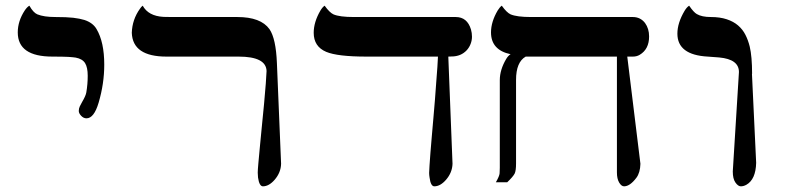

<svg xmlns="http://www.w3.org/2000/svg" viewBox="-20 -637 2740 670"><path d="M163.1 -439.5Q42 -439.5 42 -523.9Q42 -563.5 66.4 -600.6Q74.2 -612.3 82.5 -617.2Q96.2 -592.8 110.4 -586.9Q133.3 -577.6 173.1 -577.6Q212.9 -577.6 235.6 -575Q258.3 -572.3 274.4 -567.4Q304.2 -557.6 316.9 -535.6Q343.8 -490.2 343.8 -411.6Q343.8 -345.2 324.2 -278.8Q308.1 -224.1 281.7 -224.1Q271.5 -224.1 263.2 -232.9Q254.9 -241.7 254.9 -250Q254.9 -258.3 258.5 -265.9Q262.2 -273.4 266.6 -281.2Q279.3 -302.7 281.2 -314.5Q286.1 -343.3 286.1 -372.6Q286.1 -401.9 276.9 -416.7Q267.6 -431.6 244.1 -436Q239.7 -436.5 233.6 -437.3Q227.5 -438 218.3 -438.5Q199.7 -439.5 163.1 -439.5Z M910.2 -389.2Q908.7 -439.5 812.5 -439.5H561Q442.9 -439.5 439.9 -522.5Q441.4 -568.8 468.3 -606.4Q472.7 -613.3 478 -617.2Q497.6 -581.1 550.3 -578.1Q564.9 -577.6 580.1 -577.6H808.1Q890.1 -577.6 920.4 -535.2Q942.9 -502.4 946.3 -417L960.9 -65.4Q960 -34.7 938.5 -9.8Q918.5 13.2 897.5 13.2Q884.8 13.2 880.4 -17.6Q879.4 -26.4 879.4 -34.7Q879.4 -43 881.6 -67.6Q883.8 -92.3 887 -126Q890.1 -159.7 894 -198.5Q897.9 -237.3 901.4 -273.9Q909.2 -358.9 910.2 -389.2Z M1544.4 -439.5 1559.1 -65.4Q1558.1 -34.7 1536.6 -9.8Q1516.6 13.2 1495.6 13.2Q1482.9 13.2 1479 -17.6Q1477.5 -26.4 1477.5 -33.7Q1477.5 -41 1478.8 -58.8Q1480 -76.7 1481.9 -102.1Q1483.9 -127.4 1486.6 -158.7Q1489.3 -189.9 1492.2 -223.1Q1495.1 -256.3 1497.8 -289.3Q1500.5 -322.3 1502.4 -351.6Q1507.3 -412.1 1508.3 -439.5H1258.8Q1157.7 -439.5 1118.2 -456.1Q1074.7 -474.6 1074.7 -522.5Q1074.7 -560.1 1098.1 -600.1Q1105 -611.8 1112.8 -617.2Q1129.9 -593.3 1143.6 -586.9Q1165 -577.6 1214.8 -577.6H1570.3Q1610.4 -577.6 1623.5 -534.2Q1627 -522 1627 -509Q1627 -496.1 1622.3 -483.9Q1617.7 -471.7 1608.9 -461.9Q1588.4 -439.9 1555.7 -439.9Z M2132.8 -439.5H1814.5Q1780.8 -420.4 1780.8 -358.4V-66.9Q1780.8 -41 1775.9 -31.2Q1770 -20 1750 -1H1710.4Q1722.7 -22.5 1723.4 -32Q1724.1 -41.5 1724.1 -51.3V-357.4Q1724.1 -393.6 1746.6 -431.6Q1753.4 -442.9 1761.7 -447.8Q1693.4 -462.4 1693.4 -523.9Q1693.4 -561 1716.8 -600.6Q1723.6 -611.8 1731 -617.2Q1748 -593.3 1761.7 -586.9Q1783.7 -577.6 1833 -577.6H2188.5Q2214.8 -577.6 2231 -556.6Q2245.1 -537.1 2245.1 -509.8Q2245.1 -465.3 2212.4 -445.8Q2202.1 -439.5 2188.5 -439.5H2168.9L2214.8 -65.4Q2213.9 -34.2 2200.7 -16.6Q2178.2 13.2 2157.7 13.2Q2148.4 13.2 2140.6 0Q2132.8 -13.2 2132.8 -35.2Z M2537.1 -38.6 2558.6 -385.7Q2558.6 -430.2 2489.7 -436.5Q2470.2 -438 2449.7 -439.5Q2343.8 -445.3 2343.8 -519.5Q2343.8 -557.1 2369.1 -599.6Q2376.5 -611.8 2384.8 -617.2Q2400.9 -593.8 2411.6 -587.9Q2429.2 -577.6 2460.7 -577.6Q2492.2 -577.6 2515.9 -569.8Q2539.6 -562 2555.7 -548.1Q2571.8 -534.2 2581.3 -515.4Q2590.8 -496.6 2596.2 -474.6Q2604.5 -439.9 2604.5 -379.4H2604L2618.7 -68.8Q2617.2 -10.7 2584.5 7.8Q2574.7 13.2 2565.2 13.2Q2555.7 13.2 2546.4 0Q2537.1 -13.2 2537.1 -38.6Z"/></svg>

Font: Cardo-Italic
Style: Italic
Weight: 400
Italic angle: -12°
Designer: David J. Perry
Foundry: David J. Perry
Version: Version 0.991